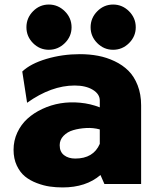

<svg xmlns="http://www.w3.org/2000/svg" viewBox="-20 -802 695 837"><path d="M95.2 -683.1Q95.2 -723.6 124 -752.9Q152.8 -782.2 192.9 -782.2Q232.9 -782.2 262.5 -752.9Q292 -723.6 292 -683.1Q292 -643.1 262.5 -614Q232.9 -585 192.9 -585Q152.8 -585 124 -614Q95.2 -643.1 95.2 -683.1ZM375 -683.1Q375 -723.6 404.1 -752.9Q433.1 -782.2 473.1 -782.2Q513.2 -782.2 542.5 -752.9Q571.8 -723.6 571.8 -683.1Q571.8 -643.1 542.5 -614Q513.2 -585 473.1 -585Q433.1 -585 404.1 -614Q375 -643.1 375 -683.1ZM328.1 -565.9Q370.1 -565.9 407.5 -558.8Q444.8 -551.8 479.7 -535.2Q514.6 -518.6 539.8 -493.7Q564.9 -468.8 580.1 -429.9Q595.2 -391.1 595.2 -342.8V0H435.1L418 -39.1Q355 15.1 252.9 15.1Q224.1 15.1 197 11.2Q169.9 7.3 140.4 -3.9Q110.8 -15.1 89.1 -32.7Q67.4 -50.3 53.2 -80.3Q39.1 -110.4 39.1 -148.9Q39.1 -189 55.4 -224.1Q71.8 -259.3 99.4 -284.4Q127 -309.6 164.6 -327.1Q202.1 -344.7 243.4 -351.6Q284.7 -358.4 329.3 -354.2Q374 -350.1 415 -334V-363.8Q415 -392.1 384.5 -410.6Q354 -429.2 305.2 -429.2Q203.6 -429.2 98.1 -354L77.1 -490.2Q112.8 -524.4 182.4 -545.2Q252 -565.9 328.1 -565.9ZM240.2 -168.9Q240.2 -140.1 259.3 -125.5Q278.3 -110.8 308.1 -110.8Q387.2 -110.8 415 -174.8V-237.8Q386.7 -245.6 355.7 -243.9Q324.7 -242.2 299.1 -234.6Q273.4 -227.1 256.8 -209.7Q240.2 -192.4 240.2 -168.9Z"/></svg>

Font: Stilu Bold
Style: Regular
Weight: 700
Designer: Genilson Lima Santos
Foundry: Genilson Lima Santos
Version: Version 1.200;PS 001.200;hotconv 1.0.88;makeotf.lib2.5.64775